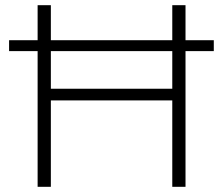

<svg xmlns="http://www.w3.org/2000/svg" viewBox="-20 -720 860 740"><path d="M804 -565V-523H695V0H644V-333H176V0H125V-523H15V-565H125V-700H176V-565H644V-700H695V-565ZM644 -378V-523H176V-378Z"/></svg>

Font: mBank Light
Style: Regular
Weight: 300
Designer: Julieta Ulanovsky
Foundry: Julieta Ulanovsky
Version: Version 7.200;PS 007.200;hotconv 1.0.88;makeotf.lib2.5.64775